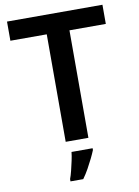

<svg xmlns="http://www.w3.org/2000/svg" viewBox="-100 -780 770 1066"><g transform="rotate(-10 285.0 -246.5)"><path d="M349 0H221V-606H16V-714H554V-606H349ZM362 71Q354 91 341.5 116.5Q329 142 314 169Q299 196 281 221H209V208Q216 190 222.5 163.5Q229 137 235 109.5Q241 82 243 61H362Z"/></g></svg>

Font: Noto Sans Thai SemiBold
Style: Regular
Weight: 600
Version: Version 2.001